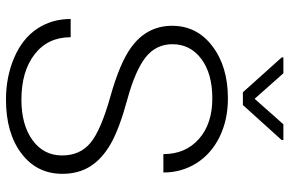

<svg xmlns="http://www.w3.org/2000/svg" viewBox="-180 -762 953 632"><g transform="rotate(90 296.0 -446.5)"><path d="M492.2 -174.8Q492.2 -233.9 450.7 -268.3Q409.2 -302.7 298.8 -333.7Q188.5 -364.7 137.7 -401.4Q65.4 -453.1 65.4 -537.1Q65.4 -618.7 132.6 -669.7Q199.7 -720.7 304.2 -720.7Q375 -720.7 430.9 -693.4Q486.8 -666 517.6 -617.2Q548.3 -568.4 548.3 -508.3H487.8Q487.8 -581.1 438 -625.2Q388.2 -669.4 304.2 -669.4Q222.7 -669.4 174.3 -633.1Q126 -596.7 126 -538.1Q126 -483.9 169.4 -449.7Q212.9 -415.5 308.6 -389.4Q404.3 -363.3 453.6 -335.2Q502.9 -307.1 527.8 -268.1Q552.7 -229 552.7 -175.8Q552.7 -91.8 485.6 -41Q418.5 9.8 308.6 9.8Q233.4 9.8 170.7 -17.1Q107.9 -43.9 75.4 -92.3Q43 -140.6 43 -203.1H103Q103 -127.9 159.2 -84.5Q215.3 -41 308.6 -41Q391.6 -41 441.9 -77.6Q492.2 -114.3 492.2 -174.8ZM305.7 -808.6 389.6 -903.3H441.4V-897.5L326.2 -770H284.2L169.4 -897.9V-903.3H221.7Z"/></g></svg>

Font: RobotoInd Light
Style: Regular
Weight: 300
Designer: Google
Version: Version 2.001151; 2014